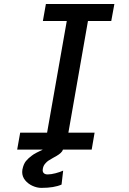

<svg xmlns="http://www.w3.org/2000/svg" viewBox="-20 -745 640 956"><path d="M80.5 -84.5H214.5L312.5 -640.5H193.5L208.5 -725H549.5L534 -640.5H418L320.5 -84.5H451L436.5 0H293.5Q291 8.5 282.2 16.5Q273.5 24.5 262.2 31Q251 37.5 243.5 41.5Q226.5 51.5 220.2 55.5Q214 59.5 205 69.8Q196 80 193.5 94L192.5 102Q192.5 112.5 199 118Q205.5 123.5 217.5 123.5Q234 123.5 257 117.5Q280 111.5 294.5 104.5L286.5 174Q249.5 190.5 186 190.5Q164.5 190.5 142.2 180.5Q120 170.5 105.2 152.5Q90.5 134.5 90.5 111.5Q90.5 107.5 91.5 99.5Q97 72 109 57.2Q121 42.5 139 29.5Q147 23 162.8 14.8Q178.5 6.5 193 0H65.5Z"/></svg>

Font: JuliaMono Medium
Style: Italic
Weight: 500
Italic angle: -9°
Monospace: yes
Designer: cormullion
Foundry: corm
Version: Version 0.054; ttfautohint (v1.8.4)